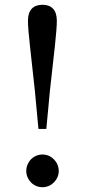

<svg xmlns="http://www.w3.org/2000/svg" viewBox="-20 -770 355 804"><path d="M158 14C196 14 226 -18 226 -54C226 -91 196 -123 158 -123C119 -123 90 -91 90 -54C90 -18 119 14 158 14ZM158 -750C120 -750 97 -729 97 -683C97 -639 110 -542 126 -390L141 -230H174L189 -390C206 -542 218 -639 218 -683C218 -729 195 -750 158 -750Z"/></svg>

Font: Noto Serif SC Medium
Style: Regular
Weight: 500
Designer: Ryoko NISHIZUKA 西塚涼子 (kana & ideographs); Frank Grießhammer (Latin, Greek & Cyrillic); Wenlong ZHANG 张文龙 (bopomofo); San
Foundry: Adobe Systems Incorporated
Version: Version 1.001;PS 1.001;hotconv 16.6.54;makeotf.lib2.5.65590